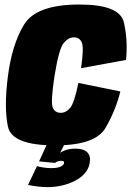

<svg xmlns="http://www.w3.org/2000/svg" viewBox="-20 -622 570 828"><path d="M217.5 5Q391.5 5 435.2 -70.8Q479 -146.5 499 -227.5L318 -264.5Q301 -180.5 283.5 -158Q266 -135.5 241.5 -135.5Q216.5 -135.5 207.2 -159Q198 -182.5 215 -293.5Q234 -411.5 254.5 -436.2Q275 -461 299 -461Q323 -461 332.8 -438.5Q342.5 -416 329.5 -328L523.5 -363.5Q532 -448.5 514.2 -525.5Q496.5 -602.5 322.5 -602.5Q136.5 -602.5 83.8 -516Q31 -429.5 13.5 -288.5Q-3 -157 14.2 -76Q31.5 5 217.5 5ZM185.5 185Q217 185 247.2 178Q277.5 171 303.2 157.8Q329 144.5 345.8 125.2Q362.5 106 366.5 82Q372.5 51 356.5 35Q340.5 19 305.5 19Q276.5 19 256 28Q235.5 37 223.5 49L217.5 80.5Q222 76.5 229 74Q236 71.5 242.5 71.5Q251 71.5 254.2 73.8Q257.5 76 256 82Q254.5 90 241.5 96.5Q228.5 103 200 103Q182.5 103 166.2 100.2Q150 97.5 139.5 94.5L101 175.5Q121.5 180 144.2 182.5Q167 185 185.5 185ZM217.5 80.5 258 0H182.5L148.5 74Z"/></svg>

Font: Anybody Condensed Black
Style: Italic
Weight: 900
Width: 3
Italic angle: -10°
Version: Version 1.113;gftools[0.9.25]